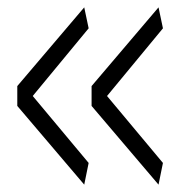

<svg xmlns="http://www.w3.org/2000/svg" viewBox="-20 -532 490 522"><path d="M27 -244V-298L209 -512L221 -455L69 -271L221 -89L209 -30ZM229 -244V-298L411 -512L423 -455L271 -271L423 -89L411 -30Z"/></svg>

Font: Georama Light
Style: Regular
Weight: 300
Designer: Jean-Baptiste Levee
Foundry: Production Type
Version: Version 1.000